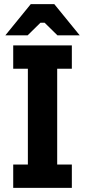

<svg xmlns="http://www.w3.org/2000/svg" viewBox="-20 -910 412 930"><path d="M44 -113H115V-577H44V-690H328V-577H257V-113H328V0H44ZM129 -890H243L366 -739H258L196 -800H176L114 -739H6Z"/></svg>

Font: Mozilla Text BETA
Style: Bold
Weight: 700
Designer: Studio DRAMA
Foundry: Studio DRAMA
Version: Version 0.100